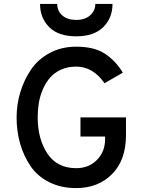

<svg xmlns="http://www.w3.org/2000/svg" viewBox="-20 -951 730 983"><path d="M185 -931H273Q273 -895 299 -872Q325 -849 370 -849Q415 -849 441.5 -872.5Q468 -896 468 -931H556Q556 -859 508.5 -812Q461 -765 370 -765Q279 -765 232 -812Q185 -859 185 -931ZM370 12Q292 12 231.5 -18.5Q171 -49 136 -101Q101 -153 83 -216Q65 -279 65 -350Q65 -416 84 -479Q103 -542 139 -595Q175 -648 235 -680Q295 -712 370 -712Q462 -712 516.5 -676.5Q571 -641 609 -579L515 -525Q456 -610 370 -610Q326 -610 291.5 -594Q257 -578 235 -552Q213 -526 198.5 -491.5Q184 -457 178.5 -422Q173 -387 173 -350Q173 -240 222.5 -165Q272 -90 370 -90Q435 -90 476.5 -132.5Q518 -175 518 -238V-252H392V-350H625V-259Q625 -131 553.5 -59.5Q482 12 370 12Z"/></svg>

Font: Overpass Light
Style: Bold
Weight: 600
Designer: Delve Withrington, Thomas Jockin
Foundry: Delve Fonts
Version: Version 3.000;DELV;Overpass